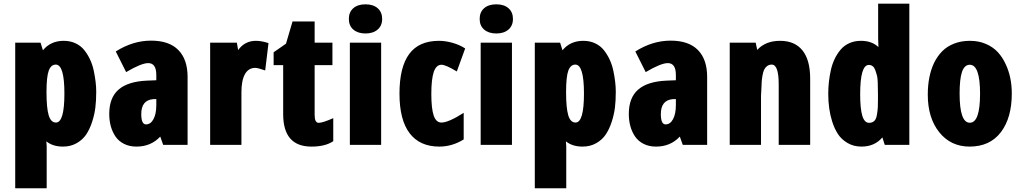

<svg xmlns="http://www.w3.org/2000/svg" viewBox="-20 -771 5444 1022"><path d="M319.3 -553.7Q354 -553.7 382.1 -540.5Q410.2 -527.3 428.5 -504.4Q446.8 -481.4 459.7 -453.6Q472.7 -425.8 479.5 -392.6Q492.2 -331.5 492.2 -283Q492.2 -234.4 487.5 -197.8Q482.9 -161.1 470.5 -122.6Q458 -84 439 -55.4Q419.9 -26.9 387.9 -8.8Q356 9.3 315.4 9.3Q261.2 9.3 226.6 -18.6Q228.5 -2.4 228.5 6.8V231H61V-543.9H195.8L208.5 -503.4Q249.5 -553.7 319.3 -553.7ZM276.9 -427.2Q251.5 -427.2 239.5 -395Q227.5 -362.8 227.5 -280Q227.5 -197.3 239 -158Q250.5 -118.7 277.8 -118.7Q322.8 -118.7 322.8 -272.9Q322.8 -427.2 276.9 -427.2Z M596.2 -497.1Q687.5 -554.7 783.9 -554.7Q880.4 -554.7 929.4 -504.6Q978.5 -454.6 978.5 -361.8V0H848.6L833 -43.9Q783.2 9.3 706.5 9.3Q668.9 9.3 640.4 -5.1Q611.8 -19.5 594.7 -44.4Q561.5 -93.8 561.5 -164.6Q561.5 -251 611.3 -294.2Q661.1 -337.4 762.2 -341.8L812 -343.8V-372.1Q812 -435.1 769 -435.1Q732.4 -435.1 651.4 -387.2ZM812 -211.4V-243.7Q806.2 -243.2 795.4 -243.2Q731.9 -237.8 731.9 -163.6Q731.9 -108.9 757.1 -108.9Q782.2 -108.9 797.1 -137Q812 -165 812 -211.4Z M1342.3 -553.7Q1372.6 -553.7 1409.2 -541.5L1391.6 -396Q1352.5 -409.7 1338.9 -409.7Q1302.7 -409.7 1283.9 -376.5Q1265.1 -343.3 1265.1 -279.3V0H1098.6V-543.9H1240.7L1247.6 -504.4Q1282.7 -553.7 1342.3 -553.7Z M1654.8 -543.9H1749.5V-424.3H1654.8V-159.2Q1654.8 -117.2 1676.3 -117.2Q1697.8 -117.2 1753.9 -142.1V-19.5Q1711.9 9.3 1637.7 9.3Q1487.3 9.3 1487.3 -163.6V-424.3H1436.5V-492.7L1502.4 -538.6Q1507.8 -558.1 1520.3 -599.6Q1532.7 -641.1 1537.1 -656.7H1654.8Z M1836.9 -670.2Q1836.9 -706.5 1860.6 -727.3Q1884.3 -748 1925.5 -748Q1966.8 -748 1990.5 -727.1Q2014.2 -706.1 2014.2 -670.2Q2014.2 -634.3 1990 -613.5Q1965.8 -592.8 1925.5 -592.8Q1885.3 -592.8 1861.1 -613.3Q1836.9 -633.8 1836.9 -670.2ZM2008.8 0H1842.3V-543.9H2008.8Z M2318.4 9.3Q2214.8 9.3 2160.6 -61.5Q2106.4 -132.3 2106.4 -272.7Q2106.4 -413.1 2158 -483.4Q2209.5 -553.7 2316.9 -553.7Q2350.6 -553.7 2388.2 -543.2Q2425.8 -532.7 2456.1 -513.2L2411.6 -390.6Q2352.5 -426.3 2330.1 -426.3Q2301.8 -426.3 2288.8 -387.7Q2275.9 -349.1 2275.9 -271Q2275.9 -192.9 2288.6 -155.8Q2301.3 -118.7 2329.6 -118.7Q2367.2 -118.7 2448.2 -170.4V-28.8Q2386.7 9.3 2318.4 9.3Z M2533.2 -670.2Q2533.2 -706.5 2556.9 -727.3Q2580.6 -748 2621.8 -748Q2663.1 -748 2686.8 -727.1Q2710.4 -706.1 2710.4 -670.2Q2710.4 -634.3 2686.3 -613.5Q2662.1 -592.8 2621.8 -592.8Q2581.5 -592.8 2557.4 -613.3Q2533.2 -633.8 2533.2 -670.2ZM2705.1 0H2538.6V-543.9H2705.1Z M3085 -553.7Q3119.6 -553.7 3147.7 -540.5Q3175.8 -527.3 3194.1 -504.4Q3212.4 -481.4 3225.3 -453.6Q3238.3 -425.8 3245.1 -392.6Q3257.8 -331.5 3257.8 -283Q3257.8 -234.4 3253.2 -197.8Q3248.5 -161.1 3236.1 -122.6Q3223.6 -84 3204.6 -55.4Q3185.5 -26.9 3153.6 -8.8Q3121.6 9.3 3081.1 9.3Q3026.9 9.3 2992.2 -18.6Q2994.1 -2.4 2994.1 6.8V231H2826.7V-543.9H2961.4L2974.1 -503.4Q3015.1 -553.7 3085 -553.7ZM3042.5 -427.2Q3017.1 -427.2 3005.1 -395Q2993.2 -362.8 2993.2 -280Q2993.2 -197.3 3004.6 -158Q3016.1 -118.7 3043.5 -118.7Q3088.4 -118.7 3088.4 -272.9Q3088.4 -427.2 3042.5 -427.2Z M3361.8 -497.1Q3453.1 -554.7 3549.6 -554.7Q3646 -554.7 3695.1 -504.6Q3744.1 -454.6 3744.1 -361.8V0H3614.3L3598.6 -43.9Q3548.8 9.3 3472.2 9.3Q3434.6 9.3 3406 -5.1Q3377.4 -19.5 3360.4 -44.4Q3327.1 -93.8 3327.1 -164.6Q3327.1 -251 3377 -294.2Q3426.8 -337.4 3527.8 -341.8L3577.6 -343.8V-372.1Q3577.6 -435.1 3534.7 -435.1Q3498 -435.1 3417 -387.2ZM3577.6 -211.4V-243.7Q3571.8 -243.2 3561 -243.2Q3497.6 -237.8 3497.6 -163.6Q3497.6 -108.9 3522.7 -108.9Q3547.9 -108.9 3562.7 -137Q3577.6 -165 3577.6 -211.4Z M4010.7 -505.4Q4054.7 -553.7 4132.6 -553.7Q4210.4 -553.7 4251.5 -502.7Q4292.5 -451.7 4292.5 -352.1V0H4125V-322.3Q4125 -427.2 4087.9 -427.2Q4073.2 -427.2 4062.7 -418.9Q4052.2 -410.6 4047.1 -399.2Q4042 -387.7 4038.6 -368.4Q4035.2 -349.1 4034.4 -334.2Q4033.7 -319.3 4032.7 -296.4Q4031.7 -273.4 4030.8 -261.7V0H3864.3V-543.9H4002.4Z M4820.3 0H4689.5L4676.8 -39.6Q4635.3 9.3 4565.4 9.3Q4523.9 9.3 4491.5 -9.8Q4459 -28.8 4440.2 -57.6Q4421.4 -86.4 4409.2 -125.5Q4388.7 -190.9 4388.7 -271Q4388.7 -335 4402.3 -396.5Q4416.5 -461.4 4454.6 -506.8Q4473.1 -528.8 4501 -541.3Q4528.8 -553.7 4563 -553.7Q4620.6 -553.7 4655.8 -520.5Q4654.3 -549.8 4654.3 -566.4V-751.5H4820.3ZM4604.5 -425.3Q4558.6 -425.3 4558.6 -269Q4558.6 -191.9 4570.1 -154.5Q4581.5 -117.2 4606 -117.2Q4623 -117.2 4633.5 -127Q4644 -136.7 4647.9 -160.6Q4651.9 -184.6 4652.6 -201.2Q4653.3 -217.8 4653.3 -241.2Q4653.3 -241.2 4653.3 -270Q4653.3 -347.7 4648.7 -366Q4644 -384.3 4638.7 -398.4Q4628.9 -425.3 4604.5 -425.3Z M5333 -429.7Q5365.7 -360.8 5365.7 -272.9Q5365.7 -143.6 5307.4 -67.1Q5249 9.3 5141.1 9.3Q5041 9.3 4979.7 -66.9Q4918.5 -143.1 4918.5 -267.1Q4918.5 -365.7 4952.1 -436.5Q4969.7 -472.2 4995.1 -498Q5020.5 -523.9 5058.3 -538.8Q5096.2 -553.7 5142.8 -553.7Q5189.5 -553.7 5227.5 -537.4Q5265.6 -521 5290.8 -493.9Q5315.9 -466.8 5333 -429.7ZM5142.1 -426.3Q5113.8 -426.3 5100.8 -388.7Q5087.9 -351.1 5087.9 -272.9Q5087.9 -117.7 5142.3 -117.7Q5196.8 -117.7 5196.8 -272Q5196.8 -426.3 5142.1 -426.3Z"/></svg>

Font: Open Sans Hebrew Condensed Extra Bold
Style: Regular
Weight: 800
Width: 3
Foundry: Ascender Corporation, Yanek Iontef
Version: Version 2.001;PS 002.001;hotconv 1.0.70;makeotf.lib2.5.58329